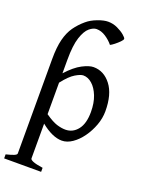

<svg xmlns="http://www.w3.org/2000/svg" viewBox="-179 -841 877 1160"><g transform="rotate(20 259.0 -261.5)"><path d="M477.5 -241.7Q477.5 -197.3 460.9 -152.1Q444.3 -106.9 417.2 -69.1Q390.1 -31.2 356.7 -8.3Q323.2 14.6 289.6 14.6Q229.5 14.6 155.3 -45.4V178.2Q155.3 186 173.6 193.8Q191.9 201.7 237.8 208.5V234.4H0V208.5Q32.2 200.7 49.8 193.6Q67.4 186.5 67.4 178.2V-429.2Q67.4 -505.4 80.3 -555.9Q93.3 -606.4 117.9 -641.1Q142.6 -675.8 176.8 -704.6Q203.1 -727.1 242.2 -741.9Q281.2 -756.8 309.1 -756.8Q340.8 -756.8 369.4 -743.4Q397.9 -730 416.3 -714.4Q434.6 -698.7 434.6 -691.9Q434.6 -685.1 421.4 -671.6Q408.2 -658.2 392.1 -645.5Q376 -632.8 366.2 -628.4Q346.2 -653.3 317.4 -672.1Q288.6 -690.9 258.3 -690.9Q237.3 -690.9 213.1 -670.9Q189 -650.9 172.1 -599.9Q155.3 -548.8 155.3 -456.1V-369.1Q205.1 -423.8 248.5 -446.3Q292 -468.8 319.8 -468.8Q386.7 -468.8 432.1 -409.9Q477.5 -351.1 477.5 -241.7ZM397 -208Q397 -266.6 379.9 -309.8Q362.8 -353 335.9 -376.7Q309.1 -400.4 278.8 -400.4Q261.2 -400.4 228.8 -381.1Q196.3 -361.8 155.3 -309.1V-106.4Q201.2 -74.2 231.4 -64.7Q261.7 -55.2 287.6 -55.2Q335 -55.2 366 -94.2Q397 -133.3 397 -208Z"/></g></svg>

Font: Gentium Book Plus
Style: Regular
Weight: 400
Designer: Victor Gaultney, Annie Olsen, Iska Routamaa, Becca Hirsbrunner
Foundry: SIL International
Version: Version 6.101